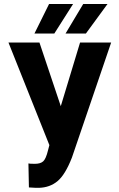

<svg xmlns="http://www.w3.org/2000/svg" viewBox="-20 -922 591 953"><path d="M218.3 -175.8 225.1 -201.7 22 -710.9H175.8L281.7 -395L377.4 -710.9H531.7L336.9 -139.6Q303.7 -54.7 265.6 -22.9Q227.5 8.8 173.3 10.3H157.7L123.5 8.3L121.1 -110.8Q126 -108.9 153.3 -108.9Q180.7 -108.9 194.3 -121.1Q208 -133.3 218.3 -175.8ZM223.6 -902.3H342.8L249.5 -755.4H150.9ZM393.1 -902.3H513.7L406.2 -755.4H305.2Z"/></svg>

Font: RobotoCondensed-Bold
Style: Bold
Weight: 700
Designer: Google
Version: Version 2.001240; 2014